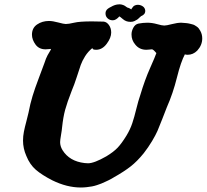

<svg xmlns="http://www.w3.org/2000/svg" viewBox="-20 -834 925 859"><path d="M484.4 -743.2Q470.7 -743.2 461.4 -752Q452.1 -760.7 452.1 -773.4V-774.4Q452.1 -779.3 453.6 -783.2Q455.1 -787.1 457 -789.6Q459 -792 461.9 -794.4Q464.8 -796.9 466.8 -797.9Q468.8 -798.8 471.7 -800.8Q474.6 -802.7 475.6 -802.7Q495.1 -814.5 512.7 -814.5H516.6Q521.5 -814.5 526.4 -813Q531.2 -811.5 534.7 -810.1Q538.1 -808.6 540.5 -806.6Q543 -804.7 545.9 -802.7Q548.8 -800.8 550.8 -799.8Q555.7 -798.8 559.1 -796.9Q562.5 -794.9 563.5 -794.4Q564.5 -793.9 565.4 -793Q566.4 -792 567.4 -792Q567.4 -793 568.8 -794.9Q570.3 -796.9 572.3 -799.8Q574.2 -802.7 577.1 -805.7Q580.1 -808.6 585.4 -810.5Q590.8 -812.5 596.7 -812.5Q608.4 -812.5 618.7 -805.7Q628.9 -798.8 629.9 -786.1V-784.2Q629.9 -781.2 628.9 -778.3Q627.9 -775.4 626.5 -772.9Q625 -770.5 623 -769Q621.1 -767.6 619.1 -766.1Q617.2 -764.6 615.7 -763.7Q614.3 -762.7 613.3 -762.7Q612.3 -762.7 612.3 -762.7Q609.4 -760.7 603.5 -754.9Q597.7 -749 593.3 -746.1Q588.9 -743.2 581.5 -739.7Q574.2 -736.3 565.4 -736.3H562.5Q543.9 -736.3 529.8 -748.5Q515.6 -760.7 513.7 -760.7Q513.7 -760.7 509.8 -756.3Q505.9 -752 499 -747.6Q492.2 -743.2 484.4 -743.2ZM123 -678.7Q123 -709 146 -724.6Q168.9 -740.2 199.2 -740.2Q215.8 -740.2 240.7 -733.4Q265.6 -726.6 274.4 -726.6Q287.1 -726.6 311.5 -732.4Q335.9 -738.3 390.6 -738.3Q422.9 -738.3 443.4 -737.3Q457 -736.3 467.3 -722.2Q477.5 -708 477.5 -688.5Q477.5 -665 457.5 -638.2Q437.5 -611.3 410.2 -611.3Q393.6 -611.3 393.6 -618.2Q393.6 -619.1 394.5 -620.1Q374 -603.5 360.8 -582.5Q347.7 -561.5 341.3 -543.5Q335 -525.4 323.7 -490.2Q312.5 -455.1 300.8 -427.7Q280.3 -375 271.5 -342.8Q262.7 -310.5 257.8 -264.6Q256.8 -252 252.9 -229.5Q249 -207 249 -198.2Q249 -179.7 259.8 -162.1Q291 -112.3 358.4 -104.5Q364.3 -103.5 374 -103.5Q401.4 -103.5 456.1 -134.8Q488.3 -154.3 506.3 -173.3Q524.4 -192.4 545.9 -227.5Q562.5 -254.9 571.8 -282.7Q581.1 -310.5 589.8 -346.7Q598.6 -382.8 608.4 -411.1Q627.9 -476.6 651.4 -529.3Q674.8 -582 679.7 -596.7L677.7 -598.6Q675.8 -600.6 671.9 -605Q668 -609.4 663.1 -612.3Q662.1 -613.3 658.2 -613.3Q656.2 -613.3 648.4 -612.3Q640.6 -611.3 634.8 -611.3Q603.5 -611.3 585 -634.8Q568.4 -654.3 568.4 -679.7Q568.4 -695.3 576.7 -710.4Q585 -725.6 599.6 -728.5Q620.1 -732.4 639.6 -732.4Q660.2 -732.4 682.6 -726.1Q705.1 -719.7 714.8 -719.7Q724.6 -719.7 749 -726.1Q773.4 -732.4 791 -732.4Q796.9 -732.4 814.5 -730.5Q815.4 -730.5 821.8 -729.5Q828.1 -728.5 831.1 -727.5Q834 -726.6 840.3 -725.1Q846.7 -723.6 850.6 -721.2Q854.5 -718.8 859.9 -715.3Q865.2 -711.9 869.1 -707Q873 -702.1 876 -696.3Q884.8 -680.7 884.8 -662.1Q884.8 -631.8 862.3 -607.4Q843.8 -588.9 819.3 -588.9Q807.6 -588.9 807.6 -591.8Q789.1 -557.6 771.5 -486.8Q753.9 -416 726.6 -354.5Q719.7 -336.9 706.1 -301.8Q692.4 -266.6 684.6 -248.5Q676.8 -230.5 660.2 -202.6Q643.6 -174.8 623 -148.4Q593.8 -112.3 564.5 -89.4Q535.2 -66.4 488.3 -40Q487.3 -39.1 478.5 -34.2Q469.7 -29.3 465.3 -27.3Q460.9 -25.4 450.7 -20.5Q440.4 -15.6 433.1 -12.7Q425.8 -9.8 414.1 -5.9Q402.3 -2 391.6 0Q380.9 2 367.7 3.4Q354.5 4.9 341.8 4.9Q279.3 4.9 213.9 -27.3Q168 -50.8 140.6 -74.2Q113.3 -97.7 97.7 -136.7Q83 -169.9 83 -205.1Q83 -224.6 86.9 -244.6Q90.8 -264.6 97.7 -290Q104.5 -315.4 107.4 -329.1Q115.2 -370.1 125.5 -403.8Q135.7 -437.5 152.8 -482.4Q169.9 -527.3 178.7 -551.8Q185.5 -573.2 192.9 -586.9Q200.2 -600.6 204.1 -606Q208 -611.3 208 -615.2L199.2 -614.3Q190.4 -613.3 183.6 -613.3Q155.3 -613.3 139.6 -633.8Q123 -656.2 123 -678.7Z"/></svg>

Font: Essays1743
Style: BoldItalic
Weight: 700
Italic angle: -10°
Designer: Based on the typeface in a 1743 English translation of the essays of Montaigne.  PostScript/TrueType font designed by Jo
Version: Version 002.100